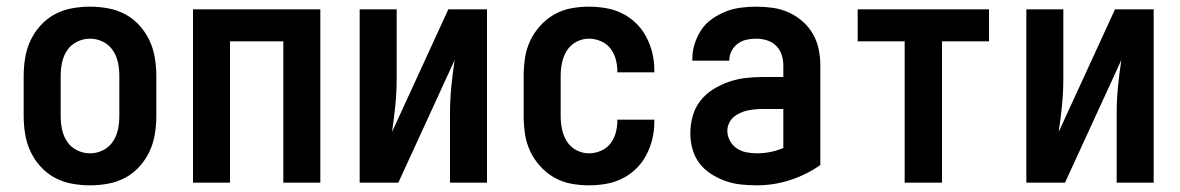

<svg xmlns="http://www.w3.org/2000/svg" viewBox="-20 -548 3540 576"><path d="M250 8Q223 8 195.5 3Q168 -2 144 -15Q120 -28 101.5 -48.5Q83 -69 71.5 -93.5Q60 -118 55.5 -145.5Q51 -173 51 -200V-320Q51 -347 55.5 -374.5Q60 -402 71.5 -426.5Q83 -451 101.5 -471.5Q120 -492 144 -505Q168 -518 195.5 -523Q223 -528 250 -528Q277 -528 304.5 -523Q332 -518 356 -505Q380 -492 398.5 -471.5Q417 -451 428.5 -426.5Q440 -402 444.5 -374.5Q449 -347 449 -320V-200Q449 -173 444.5 -145.5Q440 -118 428.5 -93.5Q417 -69 398.5 -48.5Q380 -28 356 -15Q332 -2 304.5 3Q277 8 250 8ZM250 -88Q270 -88 288.5 -97Q307 -106 318.5 -123Q330 -140 334 -160Q338 -180 338 -200V-320Q338 -340 334 -360Q330 -380 318.5 -397Q307 -414 288.5 -423Q270 -432 250 -432Q230 -432 211.5 -423Q193 -414 181.5 -397Q170 -380 166 -360Q162 -340 162 -320V-200Q162 -180 166 -160Q170 -140 181.5 -123Q193 -106 211.5 -97Q230 -88 250 -88Z M559 0V-520H941V0H830V-424H670V0Z M1059 0V-520H1170V-312Q1170 -272 1166 -231.5Q1162 -191 1156 -152L1325 -520H1441V0H1330V-208Q1330 -248 1334 -288.5Q1338 -329 1344 -368L1175 0Z M1747 8Q1720 8 1693 3Q1666 -2 1642.5 -15.5Q1619 -29 1600.5 -49.5Q1582 -70 1570.5 -94.5Q1559 -119 1555 -146Q1551 -173 1551 -200V-320Q1551 -347 1555 -374Q1559 -401 1570.5 -425.5Q1582 -450 1600.5 -470.5Q1619 -491 1642.5 -504.5Q1666 -518 1693 -523Q1720 -528 1747 -528Q1773 -528 1798.5 -523.5Q1824 -519 1847 -507.5Q1870 -496 1888.5 -478Q1907 -460 1919 -437Q1931 -414 1937 -389Q1943 -364 1943 -338V-331H1832V-334Q1832 -353 1827 -371Q1822 -389 1811 -403Q1800 -417 1782.5 -424.5Q1765 -432 1747 -432Q1727 -432 1709 -422.5Q1691 -413 1680.5 -396Q1670 -379 1666 -359.5Q1662 -340 1662 -320V-200Q1662 -180 1666 -160.5Q1670 -141 1680.5 -124Q1691 -107 1709 -97.5Q1727 -88 1747 -88Q1765 -88 1782.5 -95.5Q1800 -103 1811 -117Q1822 -131 1827 -149Q1832 -167 1832 -186V-189H1943V-182Q1943 -156 1937 -131Q1931 -106 1919 -83Q1907 -60 1888.5 -42Q1870 -24 1847 -12.5Q1824 -1 1798.5 3.5Q1773 8 1747 8Z M2251 8Q2227 8 2203 5.5Q2179 3 2156.5 -5Q2134 -13 2113.5 -26Q2093 -39 2078.5 -58Q2064 -77 2057.5 -100.5Q2051 -124 2051 -148Q2051 -174 2058 -199.5Q2065 -225 2081 -245.5Q2097 -266 2119.5 -280Q2142 -294 2166.5 -302.5Q2191 -311 2217 -314Q2243 -317 2269 -317H2330V-351Q2330 -368 2325 -383.5Q2320 -399 2308.5 -410.5Q2297 -422 2281 -427Q2265 -432 2249 -432Q2234 -432 2220 -429Q2206 -426 2194 -417.5Q2182 -409 2175 -395.5Q2168 -382 2168 -368V-366H2057V-371Q2057 -394 2064 -416.5Q2071 -439 2084 -458.5Q2097 -478 2116.5 -491.5Q2136 -505 2157.5 -513.5Q2179 -522 2202.5 -525Q2226 -528 2249 -528Q2274 -528 2298.5 -524.5Q2323 -521 2345.5 -511Q2368 -501 2387 -484.5Q2406 -468 2418.5 -446.5Q2431 -425 2436 -400.5Q2441 -376 2441 -351V-53Q2400 -24 2351 -8Q2302 8 2251 8ZM2251 -88Q2271 -88 2291 -92Q2311 -96 2330 -104V-221H2269Q2257 -221 2245.5 -220Q2234 -219 2222.5 -216.5Q2211 -214 2200 -209Q2189 -204 2180.5 -196.5Q2172 -189 2167 -178Q2162 -167 2162 -155Q2162 -140 2170 -125.5Q2178 -111 2191 -102.5Q2204 -94 2219.5 -91Q2235 -88 2251 -88Z M2694 0V-424H2553V-520H2947V-424H2806V0Z M3059 0V-520H3170V-312Q3170 -272 3166 -231.5Q3162 -191 3156 -152L3325 -520H3441V0H3330V-208Q3330 -248 3334 -288.5Q3338 -329 3344 -368L3175 0Z"/></svg>

Font: Moesevka
Style: Bold
Weight: 700
Monospace: yes
Designer: Belleve Invis
Foundry: Belleve Invis
Version: Version 32.5.0; ttfautohint (v1.8.4)